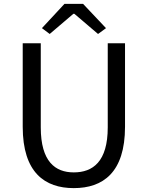

<svg xmlns="http://www.w3.org/2000/svg" viewBox="-20 -956 761 989"><path d="M360 13C510 13 624 -67 624 -303V-733H535V-300C535 -123 458 -68 360 -68C265 -68 190 -123 190 -300V-733H97V-303C97 -67 211 13 360 13ZM196 -811 236 -781 358 -885H363L485 -781L526 -811L408 -936H312Z"/></svg>

Font: Noto Sans CJK SC Regular
Style: Regular
Weight: 400
Designer: Ryoko NISHIZUKA (kana & ideographs); Paul D. Hunt (Latin, Greek & Cyrillic); Wenlong ZHANG (bopomofo); Sandoll Communica
Foundry: Adobe Systems Incorporated
Version: Version 1.004;PS 1.004;hotconv 1.0.82;makeotf.lib2.5.63406